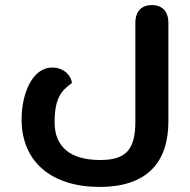

<svg xmlns="http://www.w3.org/2000/svg" viewBox="-20 -500 748 756"><path d="M372 236C563 236 643 135 643 -22V-412C643 -445 627 -480 578 -480C529 -480 513 -445 513 -412V-22C513 91 475 130 374 130C257 130 195 78 195 -18C195 -115 222 -143 263 -173C263 -194 238 -234 186 -234C104 -234 65 -126 65 -30C65 138 184 236 372 236Z"/></svg>

Font: Mesarto
Style: Regular
Weight: 700
Designer: Mohamed Gaber
Foundry: Kief Type Foundry
Version: Version 2.020